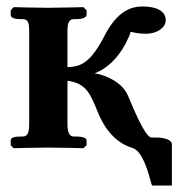

<svg xmlns="http://www.w3.org/2000/svg" viewBox="-20 -456 550 592"><path d="M70 -360V-75C70 -49 66 -35 50 -35H42C23 -35 13 -31 13 -23V-8L22 1C22 1 92 -1 127 -1C166 -1 237 1 237 1L247 -8V-23C247 -31 233 -35 217 -35H208C193 -35 188 -49 188 -75V-207C245 -200 259 -166 280 -114C295 -75 327 -18 388 0C420 9 438 78 446 108C446 109 448 114 449 116H510V-11C510 -26 483 -32 463 -32H447C428 -32 391 -122 375 -160C359 -199 313 -223 272 -230C310 -244 343 -277 366 -319C375 -337 384 -355 382 -358C384 -358 388 -357 392 -356C401 -354 414 -352 430 -352C466 -352 491 -372 491 -393C491 -417 472 -436 418 -436C373 -436 335 -409 303 -347C260 -264 231 -250 188 -249V-360C188 -386 193 -397 208 -397H217C233 -397 247 -402 247 -410V-424L237 -434C237 -434 166 -432 127 -432C92 -432 22 -434 22 -434L13 -424V-410C13 -402 23 -397 42 -397H50C66 -397 70 -386 70 -360Z"/></svg>

Font: Libertinus Serif
Style: Bold
Weight: 700
Designer: Philipp H. Poll, Khaled Hosny
Foundry: Caleb Maclennan
Version: Version 7.050;RELEASE